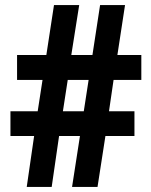

<svg xmlns="http://www.w3.org/2000/svg" viewBox="-20 -734 592 754"><path d="M426 -420H535V-518H441L471 -714H373L343 -518H260L291 -714H192L162 -518H47V-420H147L128 -297H21V-200H114L85 0H183L212 -200H294L263 0H363L394 -200H508V-297H408ZM227 -297 246 -420H328L309 -297Z"/></svg>

Font: Noto Sans Arabic UI Cn
Style: Bold
Weight: 700
Width: 3
Designer: Monotype Design Team, Nadine Chahine and Nizar Qandah
Foundry: Monotype Imaging Inc.
Version: Version 2.010